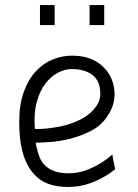

<svg xmlns="http://www.w3.org/2000/svg" viewBox="-20 -729 547 759"><path d="M252 -44Q287 -44 318.5 -55.5Q350 -67 373 -81Q400 -97 424 -118L435 -60Q411 -40 382 -25Q357 -11 323.5 -0.5Q290 10 249 10Q169 10 126 -29Q83 -68 67 -137Q61 -161 58.5 -189Q56 -217 56 -248Q56 -316 74 -365.5Q92 -415 121.5 -447Q151 -479 188.5 -494Q226 -509 264 -509Q333 -509 375.5 -475.5Q418 -442 429 -391Q436 -361 430.5 -330Q425 -299 402 -266Q378 -231 338.5 -211Q299 -191 257 -180.5Q215 -170 177.5 -167.5Q140 -165 121 -165Q122 -159 123 -153.5Q124 -148 126 -142Q130 -123 137.5 -105Q145 -87 159.5 -73.5Q174 -60 196 -52Q218 -44 252 -44ZM128 -219Q165 -219 212.5 -228Q260 -237 299 -257Q338 -277 361 -309.5Q384 -342 373 -389Q365 -422 336 -439Q307 -456 264 -456Q236 -456 208 -441Q180 -426 158 -396.5Q136 -367 124.5 -322.5Q113 -278 118 -219ZM138 -709H196V-630H138ZM334 -709H392V-630H334Z"/></svg>

Font: Panefresco 250wt
Style: Regular
Weight: 300
Version: Version 1.000